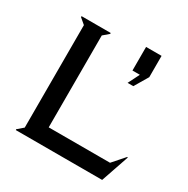

<svg xmlns="http://www.w3.org/2000/svg" viewBox="-165 -876 1000 1022"><g transform="rotate(30 335.0 -365.0)"><path d="M444.8 -585V-730H540V-599.1L490.2 -515.1H455.1L490.2 -585ZM650.9 -172.9 654.8 -170.9 596.2 0H65.9L64.9 -4.9L100.1 -35.2V-665L64.9 -694.8L65.9 -700.2H244.1L245.1 -694.8L210 -665V-100.1H586.9Z"/></g></svg>

Font: Tiffany Gothic CC
Style: Regular
Weight: 400
Designer: indestructible type*
Foundry: Cowboy Collective
Version: Version 1.000